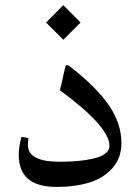

<svg xmlns="http://www.w3.org/2000/svg" viewBox="-20 -735 551 755"><path d="M229 -714.8 296.9 -646.5 229 -578.6 161.1 -646.5ZM89.8 -165Q89.8 -99.1 212.4 -99.1Q239.7 -99.1 263.9 -100.3Q288.1 -101.6 316.2 -105.7Q344.2 -109.9 364.3 -116.2Q384.3 -122.6 397.5 -134.3Q410.6 -146 410.6 -161.1Q410.6 -236.8 215.8 -379.9L236.3 -470.2Q238.3 -479 243.2 -479Q248.5 -479 256.3 -472.7Q360.8 -391.1 409.2 -319.6Q457.5 -248 457.5 -172.4Q457.5 -114.3 422.6 -74.5Q387.7 -34.7 331.5 -17.3Q275.4 0 201.7 0Q53.7 0 53.7 -126Q53.7 -159.7 64.5 -196.8L91.8 -191.9Q89.8 -174.3 89.8 -165Z"/></svg>

Font: Parastoo FD
Style: FD
Weight: 400
Foundry: Saber Rastikerdar (saber.rastikerdar@gmail.com)
Version: Version 2.0.1